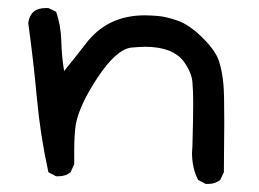

<svg xmlns="http://www.w3.org/2000/svg" viewBox="-20 -464 641 476"><path d="M496 -8H490L471 -18Q456 -48 456 -85L457 -101Q459 -169 459 -209Q459 -238 457 -261Q455 -284 436 -311Q408 -348 340 -348Q328 -348 305 -346Q268 -341 222.5 -272.5Q177 -204 168 -156Q164 -132 164 -88V-57L155 -37Q143 -27 125 -27H119L100 -37Q80 -128 71.5 -220.5Q63 -313 50 -407Q55 -444 93 -444H100L119 -435Q131 -401 132 -362Q133 -323 139 -288Q166 -321 193 -356Q246 -426 339 -426Q350 -426 370.5 -424.5Q391 -423 420 -413Q449 -403 481.5 -371Q514 -339 522.5 -313.5Q531 -288 534 -254Q536 -234 536 -160L535 -37L526 -18Q514 -8 496 -8Z"/></svg>

Font: Xiaolai SC
Style: Regular
Weight: 400
Designer: Nozomi Seto 瀬戸のぞみ
Version: Version 3.11;December 4, 2020;FontCreator 13.0.0.2613 64-bit